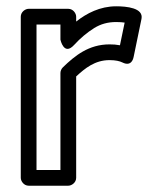

<svg xmlns="http://www.w3.org/2000/svg" viewBox="-20 -565 470 610"><path d="M361.1 -421.2C349.6 -423.3 339.9 -424 328 -424C261.9 -424 217.9 -388.1 179.6 -350.9C174.7 -346.2 172 -338.8 172 -333V-25H96V-487H172V-439C172 -439 182.8 -386.4 215.4 -422.1C235.4 -443.9 256.6 -461.7 279.2 -475.8C299.8 -488.6 322.5 -495 349 -495C359.8 -495 370.1 -494.2 376 -493.2ZM222 -496.5V-512C222 -522.7 212.1 -537 197 -537H71C60.3 -537 46 -527.1 46 -512V0C46 10.7 55.9 25 71 25H197C207.7 25 222 15.1 222 0V-322.2C250.2 -348.1 281.5 -374 328 -374C346.8 -374 360.3 -370.9 368.8 -366.6C398.7 -351.7 403.8 -380.9 404.5 -383.9L429.5 -504.9C436.7 -540 381.9 -545 349 -545C297.6 -545 254.9 -522.5 222 -496.5Z"/></svg>

Font: Fog Sans
Style: Outline
Weight: 700
Foundry: Intel Corporation
Version: Version 1.00